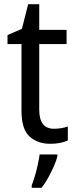

<svg xmlns="http://www.w3.org/2000/svg" viewBox="-20 -679 364 920"><path d="M239 -62Q256 -62 274 -65Q292 -68 305 -73V-6Q271 10 220 10Q161 10 122 -24.5Q83 -59 83 -148V-468H16V-511L85 -541L115 -659H168V-536H299V-468H168V-153Q168 -62 239 -62ZM255 70Q250 91 238 118Q226 145 211 172.5Q196 200 179 221H132V209Q139 192 147 165Q155 138 161 110Q167 82 170 61H255Z"/></svg>

Font: Noto Sans Sinhala UI SemiCondensed
Style: Regular
Weight: 400
Width: 4
Designer: Jelle Bosma - Monotype Design Team
Foundry: Monotype Imaging Inc.
Version: Version 2.006; ttfautohint (v1.8.4.7-5d5b)